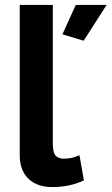

<svg xmlns="http://www.w3.org/2000/svg" viewBox="-20 -750 452 778"><path d="M60 -730H194V-168Q194 -133 205 -120Q216 -107 239 -107Q272 -107 302 -121L320 -19Q263 8 192 8Q130 8 95 -26Q60 -60 60 -121ZM319 -585 233 -611 287 -730H412Z"/></svg>

Font: Raleway-v4020
Style: Bold
Weight: 700
Designer: Matt McInerney, Pablo Impallari, Rodrigo Fuenzalida
Foundry: Matt McInerney, Pablo Impallari, Rodrigo Fuenzalida
Version: Version 4.020;PS 004.020;hotconv 1.0.88;makeotf.lib2.5.64775